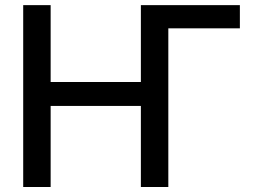

<svg xmlns="http://www.w3.org/2000/svg" viewBox="-20 -748 1012 768"><path d="M939.5 -727.5V-634.8H627.9L546.9 -727.5ZM72.8 0V-727.5H182.6V-419.9H543.5V-727.5H653.3V0H543.5V-324.2H182.6V0Z"/></svg>

Font: Inter 24pt Medium
Style: Regular
Weight: 500
Designer: Rasmus Andersson
Foundry: rsms
Version: Version 4.001;git-66647c0bb